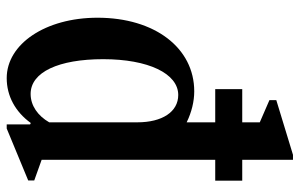

<svg xmlns="http://www.w3.org/2000/svg" viewBox="-177 -685 872 558"><g transform="rotate(90 259.0 -406.0)"><path d="M207 10.5C259 10.5 305 -14.5 337.5 -59.5L341.5 -57.5V10.5H353.5L504.5 -52V-69.5L444.5 -91V-595.5H505V-674H444.5V-821.5H430L271 -773V-753L335.5 -725V-674H239V-595.5H335.5V-512.5C306 -527 274.5 -534.5 245.5 -534.5C119 -534.5 31.5 -419.5 31.5 -253.5C31.5 -102 108 10.5 207 10.5ZM253 -59C189.5 -59 152 -140.5 152 -270C152 -400.5 193.5 -488 256 -488C305 -488 335.5 -441.5 335.5 -369V-113C316.5 -80 287 -59 253 -59Z"/></g></svg>

Font: Libre Caslon Condensed SemiBold
Style: Regular
Weight: 600
Designer: Pablo Impallari, Rodrigo Fuenzalida, Katja Schimmel, Ertekin Erdin
Foundry: Pablo Impallari, Rodrigo Fuenzalida
Version: Version 2.000;gftools[0.9.33]